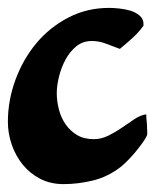

<svg xmlns="http://www.w3.org/2000/svg" viewBox="-22 -466 394 487"><path d="M255 -446Q265 -446 280 -444.5Q295 -443 308.5 -439Q322 -435 332 -426.5Q342 -418 342 -405V-401Q330 -384 314.5 -370Q299 -356 282 -342Q265 -348 247.5 -355Q230 -362 211 -362Q188 -362 171.5 -348.5Q155 -335 144 -314.5Q133 -294 127.5 -271Q122 -248 122 -230Q122 -209 127.5 -188Q133 -167 144.5 -150.5Q156 -134 173.5 -123.5Q191 -113 216 -113Q235 -113 253 -122Q271 -131 287 -142Q303 -153 318.5 -163.5Q334 -174 349 -176Q349 -168 350 -159Q351 -150 351 -142Q351 -139 351.5 -131.5Q352 -124 350 -121Q347 -114 339 -103Q331 -92 321.5 -80.5Q312 -69 302 -59Q292 -49 286 -44Q253 -18 215 -8.5Q177 1 139 1Q106 1 80 -12.5Q54 -26 36 -48Q18 -70 8 -98.5Q-2 -127 -2 -157Q-2 -211 17 -263Q36 -315 69.5 -355.5Q103 -396 150.5 -421Q198 -446 255 -446Z"/></svg>

Font: Praegefest
Style: Regular
Weight: 600
Designer: Peter Wiegel nach alter Vorlage
Foundry: Peter Wiegel
Version: Version 1.000